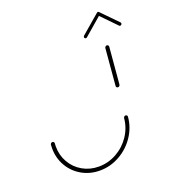

<svg xmlns="http://www.w3.org/2000/svg" viewBox="-125 -768 773 863"><g transform="rotate(-20 261.5 -336.5)"><path d="M398.5 -193.7Q402.2 -193.7 404.8 -191.1Q407.4 -188.5 407 -184.4Q402.6 -134.1 374.1 -91.9Q345.6 -49.6 301.1 -24.8Q256.7 0 206.7 0Q159.3 0 120.6 -22.2Q81.9 -44.4 59.8 -82.8Q37.8 -121.1 37.8 -167.4Q37.8 -173.3 38.5 -184.4Q38.9 -188.1 41.7 -190.9Q44.4 -193.7 48.5 -193.7Q52.2 -193.7 54.8 -191.1Q57.4 -188.5 57 -184.4Q56.3 -174.1 56.3 -169.6Q56.3 -127.8 76.1 -93.1Q95.9 -58.5 130.7 -38.5Q165.6 -18.5 208.1 -18.5Q253.3 -18.5 293.3 -40.7Q333.3 -63 358.9 -101.1Q384.4 -139.3 388.5 -184.4Q388.9 -188.1 391.7 -190.9Q394.4 -193.7 398.5 -193.7ZM410.4 -324.1Q406.7 -324.1 404.1 -326.7Q401.5 -329.3 401.9 -333.3L417 -509.3Q417.4 -513 420.4 -515.7Q423.3 -518.5 427 -518.5Q430.7 -518.5 433.3 -515.7Q435.9 -513 435.6 -509.3L420.4 -333.3Q420 -329.6 417.2 -326.9Q414.4 -324.1 410.4 -324.1ZM440.7 -673.3Q443.7 -673.3 445.7 -671.3Q447.8 -669.3 447.8 -666.3Q447.8 -662.6 445.2 -660L355.9 -583Q353.3 -580.7 350.4 -580.7Q347.4 -580.7 345.4 -582.8Q343.3 -584.8 343.3 -587.8Q343.3 -591.5 345.9 -594.1L435.6 -671.1Q437.8 -673.3 440.7 -673.3ZM445.9 -670.7 520.7 -594.1Q522.6 -592.2 522.6 -589.6Q522.6 -585.9 520.2 -583.3Q517.8 -580.7 514.1 -580.7Q511.1 -580.7 509.3 -583L434.8 -659.6Z"/></g></svg>

Font: 26F Galaxy Sans Hairline
Style: Italic
Weight: 50
Italic angle: -5°
Designer: C₂₉H₂₅N₃O₅
Version: Version 1.200